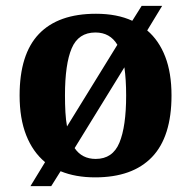

<svg xmlns="http://www.w3.org/2000/svg" viewBox="-20 -596 653 656"><path d="M134 -42Q92 -77 69.5 -134Q47 -191 47 -270Q47 -411 113 -480Q179 -549 308 -549Q380 -549 432 -525L464 -576H534L483 -492Q523 -458 544.5 -402.5Q566 -347 566 -270Q566 -129 499.5 -59.5Q433 10 305 10Q238 10 187 -11L155 40H84ZM381 -443Q356 -485 306 -485Q248 -485 225 -431Q202 -377 202 -270Q202 -239 203.5 -212.5Q205 -186 209 -164ZM307 -53Q365 -53 388 -108.5Q411 -164 411 -270Q411 -324 405 -366L235 -90Q260 -53 307 -53Z"/></svg>

Font: Noto Serif Oriya
Style: Bold
Weight: 700
Designer: David Williams
Foundry: Google LLC, David Williams
Version: Version 1.051; ttfautohint (v1.8.4.7-5d5b)